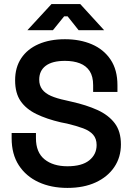

<svg xmlns="http://www.w3.org/2000/svg" viewBox="-20 -906 648 940"><path d="M310 14Q230 14 168.5 -14.5Q107 -43 72 -97Q37 -151 37 -229V-255H156V-229Q156 -160 198 -126Q240 -92 310 -92Q381 -92 417 -121Q453 -150 453 -196Q453 -227 436 -246.5Q419 -266 386.5 -278Q354 -290 308 -301L278 -307Q209 -323 158.5 -347.5Q108 -372 81 -411Q54 -450 54 -513Q54 -576 84 -621Q114 -666 169 -690Q224 -714 298 -714Q372 -714 430 -689Q488 -664 521.5 -614Q555 -564 555 -489V-456H436V-489Q436 -532 419 -558Q402 -584 371 -596Q340 -608 298 -608Q236 -608 204 -584Q172 -560 172 -516Q172 -488 186.5 -468.5Q201 -449 229.5 -436.5Q258 -424 301 -415L331 -408Q403 -392 457 -367.5Q511 -343 541.5 -303Q572 -263 572 -199Q572 -136 539.5 -88Q507 -40 448.5 -13Q390 14 310 14ZM114 -758 232 -886H373L490 -758H365L311 -826H294L239 -758Z"/></svg>

Font: Space Grotesk Light SemiBold
Style: Regular
Weight: 600
Version: Version 2.000